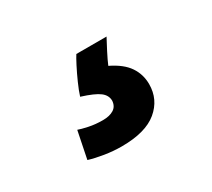

<svg xmlns="http://www.w3.org/2000/svg" viewBox="-61 -119 468 424"><g transform="rotate(-30 173.0 93.5)"><path d="M148 207Q127 207 105 203.5Q83 200 67 195L81 126Q89 129 105.5 132.5Q122 136 141 136Q158 136 168.5 129.5Q179 123 180 109Q180 95 167.5 85.5Q155 76 123 66Q127 53 135 35Q143 17 151 1.5Q159 -14 163 -20H240Q234 -9 225 8.5Q216 26 211 38Q242 53 255.5 73Q269 93 269 118Q269 157 239 182Q209 207 148 207Z"/></g></svg>

Font: Ubuntu Sans SemiBold
Style: Regular
Weight: 600
Designer: Dalton Maag Ltd
Foundry: Dalton Maag Ltd
Version: Version 1.006; ttfautohint (v1.8.4.7-5d5b)